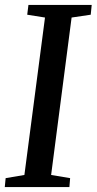

<svg xmlns="http://www.w3.org/2000/svg" viewBox="-20 -763 394 783"><path d="M-0.5 0 3 -36.5 79.5 -49.5 163.5 -691.5 91 -703 96 -743H354L350 -703L272 -691.5L188.5 -49.5L266 -36.5L263 0Z"/></svg>

Font: Merriweather Text Regular
Style: Italic
Weight: 400
Italic angle: -7.8°
Designer: Eben Sorkin
Foundry: Eben Sorkin
Version: Version 2.100; ttfautohint (v1.7.19-72a1) -l 8 -r 50 -G 200 